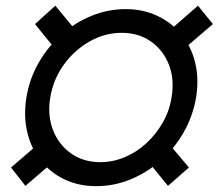

<svg xmlns="http://www.w3.org/2000/svg" viewBox="-20 -634 760 664"><path d="M313 9.8Q252.4 9.8 203.4 -13.4Q154.3 -36.6 121.1 -78.4Q87.9 -120.1 74.5 -176Q61 -231.9 71.3 -296.9Q82 -361.8 114 -417.5Q146 -473.1 192.9 -514.6Q239.7 -556.2 296.6 -579.3Q353.5 -602.5 414.6 -602.5Q474.6 -602.5 523.9 -579.3Q573.2 -556.2 607.2 -514.9Q641.1 -473.6 654.8 -418Q668.5 -362.3 658.2 -296.9Q647 -231.9 615 -176Q583 -120.1 535.4 -78.4Q487.8 -36.6 430.9 -13.4Q374 9.8 313 9.8ZM327.1 -73.2Q370.1 -73.2 411.1 -90.3Q452.1 -107.4 485.8 -138.4Q519.5 -169.4 542.7 -209.7Q565.9 -250 573.2 -296.4Q584 -359.4 564.2 -410.2Q544.4 -460.9 501.7 -490.7Q459 -520.5 400.9 -520.5Q342.8 -520.5 290 -490.7Q237.3 -460.9 200.7 -410.2Q164.1 -359.4 153.8 -296.9Q143.6 -235.4 163.3 -184.3Q183.1 -133.3 225.8 -103.3Q268.6 -73.2 327.1 -73.2ZM599.1 -450.2 548.8 -513.2 664.6 -614.3 716.3 -550.8ZM561 8.8 479 -91.8 549.8 -153.8 633.3 -54.7ZM67.9 8.8 18.1 -54.7 133.3 -153.8 185.1 -91.8ZM182.6 -450.2 101.1 -550.8 171.4 -614.3 254.9 -513.2Z"/></svg>

Font: Inter 24pt Medium
Style: Italic
Weight: 500
Italic angle: -9.3988°
Designer: Rasmus Andersson
Foundry: rsms
Version: Version 4.001;git-66647c0bb